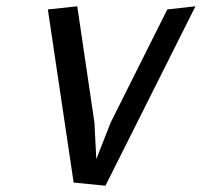

<svg xmlns="http://www.w3.org/2000/svg" viewBox="-20 -580 641 610"><path d="M601 -560 315 10 214 0 132 -550 225.5 -560 280 -190.5 286 -74.5 331.5 -190.5 511.5 -550Z"/></svg>

Font: B612
Style: Italic
Weight: 400
Italic angle: -10°
Designer: Nicolas Chauveau, Thomas Paillot, Jonathan Favre-Lamarine, Jean-Luc Vinot
Foundry: AIRBUS
Version: Version 1.008